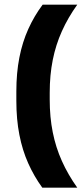

<svg xmlns="http://www.w3.org/2000/svg" viewBox="-20 -696 366 840"><path d="M197.5 -290.5V-260.5Q197.5 -183.5 210.8 -117.2Q224 -51 250.8 8.5Q277.5 68 318 125H165Q129 75.5 103.5 18.5Q78 -38.5 64.8 -106.2Q51.5 -174 51.5 -255V-296Q51.5 -377 64.8 -444.5Q78 -512 103.8 -569Q129.5 -626 166.5 -675.5H318Q277.5 -619 250.8 -559.5Q224 -500 210.8 -433.8Q197.5 -367.5 197.5 -290.5Z"/></svg>

Font: Anek Latin Medium
Style: Bold
Weight: 700
Version: Version 1.003